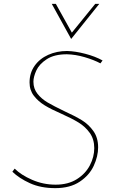

<svg xmlns="http://www.w3.org/2000/svg" viewBox="-20 -967 586 994"><path d="M500 -639Q466 -657 418.5 -671Q371 -685 326 -686Q261 -686 222 -660.5Q183 -635 168 -602Q153 -569 153 -544Q153 -508 174 -481.5Q195 -455 226.5 -436.5Q258 -418 312 -392Q369 -366 404 -344.5Q439 -323 463.5 -288.5Q488 -254 488 -204Q488 -158 465.5 -109Q443 -60 393 -26.5Q343 7 266 7Q191 7 135 -18.5Q79 -44 44 -78L56 -94Q89 -61 146.5 -36Q204 -11 268 -11Q333 -11 378 -39.5Q423 -68 445.5 -111.5Q468 -155 468 -200Q468 -246 445 -278.5Q422 -311 387 -332.5Q352 -354 298 -378Q245 -401 211.5 -421.5Q178 -442 155.5 -471Q133 -500 133 -540Q133 -589 159 -626Q185 -663 229.5 -683Q274 -703 327 -703Q370 -702 421.5 -688.5Q473 -675 511 -654ZM494 -947 349 -766H348L248 -947H269L352 -798L473 -947Z"/></svg>

Font: Josefin Sans Thin
Style: Italic
Weight: 200
Italic angle: -7°
Designer: Santiago Orozco
Foundry: Typemade
Version: Version 2.000